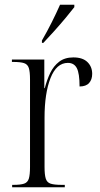

<svg xmlns="http://www.w3.org/2000/svg" viewBox="-20 -786 420 806"><path d="M31 0V-10H37Q66 -10 81 -15Q96 -20 101 -36Q106 -52 106 -85V-452Q106 -485 101 -500.5Q96 -516 81 -521Q66 -526 35 -526H30V-536H166V-416H168Q177 -451 191 -480Q205 -509 228.5 -527Q252 -545 288 -545Q327 -545 347 -525.5Q367 -506 367 -476Q367 -452 354 -437.5Q341 -423 314 -423Q314 -478 302.5 -500Q291 -522 265 -522Q217 -522 192 -458Q167 -394 167 -292V-85Q167 -53 172 -36.5Q177 -20 192.5 -15Q208 -10 238 -10H252V0ZM156 -616Q178 -654 197.5 -693Q217 -732 232 -766H292V-756Q279 -739 256.5 -712Q234 -685 208.5 -656.5Q183 -628 162 -606H156Z"/></svg>

Font: Noto Serif Display Condensed Light
Style: Regular
Weight: 300
Width: 3
Designer: Monotype Design Team
Foundry: Monotype Imaging Inc.
Version: Version 2.009